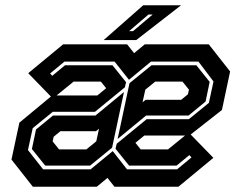

<svg xmlns="http://www.w3.org/2000/svg" viewBox="-20 -708 920 728"><path d="M104.5 0 23.5 -103 53.5 -243 173 -342 87 -430.5 219.5 -540H462L488.5 -506.5L529 -540H771.5L852.5 -437L821.5 -291L703 -198L789 -109.5L656.5 0H414L387.5 -33.5L347 0ZM143.5 -66H323.5L407.5 -135L461.5 -66H651.5L706 -111L698 -120L649.5 -80H469.5L418 -144L422.5 -163L536 -256H696L772 -318L789.5 -399L732.5 -474.5H552.5L469 -405.5L414.5 -474.5H224.5L170 -429.5L178 -420.5L226.5 -460.5H406.5L458 -396.5L453.5 -377L340 -284H180L104 -222L86 -139ZM426 -181 471 -392.5 554.5 -460.5H724.5L775 -397.5L759.5 -323L695 -270H534ZM362.5 -398.5H259L194.5 -346H349L382.5 -373.5ZM520.5 -320 532 -329.5H667L692.5 -350.5L696.5 -368L672 -398.5H568.5L531 -368ZM151.5 -80 101 -143 116.5 -217 181 -270H342L450 -359L405 -148L321.5 -80ZM204 -141.5H307.5L345 -172L355.5 -220L344 -210.5H209L183.5 -189.5L179.5 -172ZM617 -141.5 681.5 -194H527L493.5 -166.5L513.5 -141.5ZM373 -556 523 -688H666.5L496.5 -556ZM469.5 -590H484.5L559 -653H543Z"/></svg>

Font: Tourney Condensed Regular
Style: Bold Italic
Weight: 700
Width: 3
Italic angle: -12°
Designer: Tyler Finck
Foundry: Etcetera Type Co
Version: Version 1.010; ttfautohint (v1.8.3)